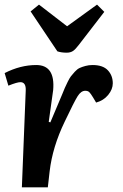

<svg xmlns="http://www.w3.org/2000/svg" viewBox="-20 -807 531 827"><path d="M111.8 -757.8 147.9 -787.1 269 -693.8 397.9 -787.1 429.2 -755.9 318.8 -612.8Q305.2 -594.7 294.4 -587.4Q283.7 -580.1 267.1 -580.1Q244.1 -580.1 227.1 -585.9ZM90.8 -416Q92.8 -453.1 67.9 -453.1Q53.7 -453.1 16.1 -438L0 -492.2Q67.9 -526.9 136.2 -526.9Q218.3 -526.9 209 -418.9L189.9 -282.2L196.8 -279.8L247.1 -398.9Q255.4 -419.4 259.3 -428.5Q263.2 -437.5 271.5 -454.3Q279.8 -471.2 285.9 -479Q292 -486.8 302.2 -498Q312.5 -509.3 323 -514.2Q333.5 -519 347.9 -522.9Q362.3 -526.9 378.9 -526.9Q423.3 -526.9 444.6 -504.2Q465.8 -481.4 465.8 -448.2Q465.8 -422.4 446 -398.2Q426.3 -374 394 -365.2L380.9 -387.2Q370.6 -404.3 364.5 -410.2Q358.4 -416 347.2 -416Q329.1 -416 314.5 -392.8Q299.8 -369.6 258.8 -283.2Q206.1 -174.3 193.8 -68.8L186 0H74.2Z"/></svg>

Font: Literata Book
Style: Bold Italic
Weight: 700
Italic angle: -3°
Designer: Latin by Veronika Burian and Jose Scaglione. Greek by Irene Vlachou. Cyrillic by Vera Evstafieva
Foundry: TypeTogether
Version: Version 1.003;PS 001.003;hotconv 1.0.88;makeotf.lib2.5.64775